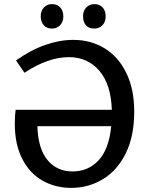

<svg xmlns="http://www.w3.org/2000/svg" viewBox="-20 -904 727 934"><path d="M633 -361Q633 -241 591.5 -157.5Q550 -74 480 -32Q410 10 327 10Q249 10 186.5 -25.5Q124 -61 88 -131.5Q52 -202 52 -302Q52 -342 56 -370H524Q520 -493 463.5 -559.5Q407 -626 315 -626Q214 -626 99 -550L58 -610Q128 -660 199 -685Q270 -710 336 -710Q421 -710 488 -669.5Q555 -629 594 -550Q633 -471 633 -361ZM521 -290H162Q165 -181 211 -125.5Q257 -70 333 -70Q409 -70 459.5 -124Q510 -178 521 -290ZM178 -824Q178 -851 193.5 -867.5Q209 -884 233 -884Q258 -884 273 -868Q288 -852 288 -824Q288 -797 272 -781Q256 -765 233 -765Q208 -765 193.5 -780.5Q179 -796 178 -824ZM384 -826Q384 -852 400 -868Q416 -884 439 -884Q464 -884 479 -868Q494 -852 494 -824Q494 -797 478 -781Q462 -765 439 -765Q412 -765 398 -781Q384 -797 384 -826Z"/></svg>

Font: Bitter Pro Medium
Style: Regular
Weight: 500
Designer: Sol Matas, and Bitter project Authors
Foundry: Sol Matas
Version: Version 1.010